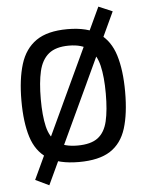

<svg xmlns="http://www.w3.org/2000/svg" viewBox="-61 -852 778 1021"><g transform="rotate(-5 328.5 -341.0)"><path d="M160.5 120.3 87.8 85.4 334.4 -442.4 405.5 -403.9ZM340.8 -265.3 268.4 -301.4 502.9 -803.3 576.8 -771.8ZM328.6 10.9Q221.2 10.9 161 -28.7Q100.8 -68.2 76.3 -146.5Q51.8 -224.7 51.8 -340.1Q51.8 -454.7 76.5 -534.8Q101.2 -614.8 161.4 -656.6Q221.6 -698.3 328.6 -698.3Q435.6 -698.3 495.8 -656.8Q556 -615.2 580.7 -535.2Q605.4 -455.1 605.4 -340.1Q605.4 -222.9 580.9 -144.8Q556.4 -66.7 496.2 -27.9Q436 10.9 328.6 10.9ZM328.6 -77.1Q399.9 -77.1 437.3 -105.3Q474.7 -133.5 488.4 -191.9Q502.1 -250.2 502.1 -340.1Q502.1 -428.4 488 -488.2Q473.9 -548.1 436.3 -579.2Q398.8 -610.4 328.6 -610.4Q258.1 -610.4 220.5 -579.4Q182.9 -548.4 169 -488.6Q155.1 -428.8 155.1 -340.1Q155.1 -252 168.8 -193.5Q182.6 -135 220.1 -106.1Q257.7 -77.1 328.6 -77.1Z"/></g></svg>

Font: TitilliumWeb ExtraLight
Style: Regular
Weight: 400
Designer: Mohamed Gaber, Accademia di Belle Arti di Urbino and others
Foundry: Kief Type Foundry, Accademia di Belle Arti di Urbino and others
Version: Version 3.000; ttfautohint (v1.8.2)